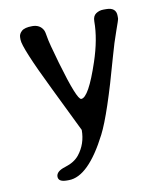

<svg xmlns="http://www.w3.org/2000/svg" viewBox="-78 -539 665 796"><g transform="rotate(-10 255.0 -141.5)"><path d="M51.3 -423.8Q51.3 -438 64 -449.5Q76.7 -460.9 108.6 -460.9Q140.6 -460.9 154.3 -436Q158.7 -427.7 161.9 -405.3Q165 -382.8 191.4 -291.5Q238.8 -128.4 256.8 -128.4Q288.1 -128.9 335 -269.5Q365.7 -361.3 365.7 -435.5Q365.7 -458 379.6 -467.5Q393.6 -477.1 411.1 -477.1H422.9Q464.8 -477.1 464.8 -441.4V-430.7Q464.8 -425.3 448.7 -381.1Q432.6 -336.9 416 -276.9Q352.5 -45.9 312.5 32.2Q230 193.8 147.9 194.3H139.2Q103.5 194.3 103.5 171.9Q103.5 149.4 142.3 137.7Q181.2 126 201.7 100.6Q236.3 57.1 236.3 -1.5Q236.3 -2.4 143.8 -191.2Q51.3 -379.9 51.3 -413.6Z"/></g></svg>

Font: Averia Libre Light
Style: Regular
Weight: 300
Version: Version 1.002